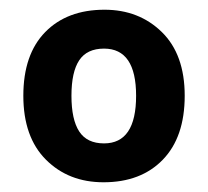

<svg xmlns="http://www.w3.org/2000/svg" viewBox="-20 -742 428 395"><path d="M360 -545Q360 -460 315 -413.5Q270 -367 193 -367Q121 -367 74.5 -413.5Q28 -460 28 -545Q28 -630 73 -676Q118 -722 195 -722Q266 -722 313 -676Q360 -630 360 -545ZM127 -545Q127 -496 143 -471.5Q159 -447 194 -447Q260 -447 260 -545Q260 -642 194 -642Q159 -642 143 -618Q127 -594 127 -545Z"/></svg>

Font: Noto Sans Sinhala UI
Style: Bold
Weight: 700
Designer: Jelle Bosma - Monotype Design Team
Foundry: Monotype Imaging Inc.
Version: Version 2.006; ttfautohint (v1.8.4.7-5d5b)